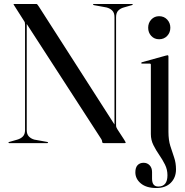

<svg xmlns="http://www.w3.org/2000/svg" viewBox="-20 -720 930 966"><path d="M222 -3Q222 0 218 0H26Q22.5 0 22.5 -3Q22.5 -4.5 27 -6L67 -17.5Q84.5 -22.5 95.2 -33.5Q106 -44.5 106 -66V-595.5Q106 -603 105 -606.8Q104 -610.5 98.5 -618.5L53 -690Q51.5 -693 49.8 -695.2Q48 -697.5 48 -698.5Q48 -700 52 -700H163.5Q167.5 -700 175.5 -687L556 -93.5V-634Q556 -655.5 544.8 -666.8Q533.5 -678 516 -682.5L453 -694Q448 -695.5 448 -697Q448 -700 452 -700H644Q648 -700 648 -697Q648 -695.5 643 -694L603 -682.5Q586 -678 575 -666.8Q564 -655.5 564 -634V-89Q564 -83 565.8 -78.8Q567.5 -74.5 570 -70.5L604.5 -17.5Q612.5 -4.5 612.5 -2Q612.5 0 607.5 0H502Q494 0 494 -7Q494 -12.5 490 -19.5L114.5 -599.5V-65.5Q114.5 -44.5 125.5 -33.2Q136.5 -22 153 -17.5L217 -6Q222 -4.5 222 -3ZM780.5 -522.5Q756.5 -522.5 741 -539.2Q725.5 -556 725.5 -580.5Q725.5 -605 741.2 -621.8Q757 -638.5 780.5 -638.5Q805.5 -638.5 821.2 -621.5Q837 -604.5 837 -580.5Q837 -556 821 -539.2Q805 -522.5 780.5 -522.5ZM827.5 -56.5Q827.5 -15.5 837 14.5Q846.5 44.5 856 72Q865.5 99.5 865.5 132Q865.5 173.5 839.2 199.8Q813 226 766.5 226Q716.5 226 688.8 203Q661 180 661 147Q661 123 672.2 111Q683.5 99 702.5 99Q721 99 733 111.8Q745 124.5 745 145.5V179Q745 218.5 776.5 218.5Q822.5 218.5 822.5 161.5Q822.5 133 810 108Q797.5 83 781 59.2Q764.5 35.5 751.8 10Q739 -15.5 739 -45.5V-394.5Q739 -400 733 -400H694.5Q690.5 -400 690.5 -403Q690.5 -405.5 694.5 -407L813.5 -440Q820.5 -442 823 -442Q827.5 -442 827.5 -436Z"/></svg>

Font: Fraunces 144pt S000
Style: Regular
Weight: 400
Version: Version 1.000; ttfautohint (v1.8.3)